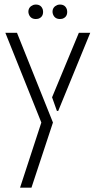

<svg xmlns="http://www.w3.org/2000/svg" viewBox="-20 -656 426 855"><path d="M106.4 -603.5Q106.4 -625 127.9 -633.8Q133.8 -635.7 139.6 -635.7Q164.1 -635.7 170.9 -612.3Q171.9 -607.4 171.9 -603.5Q171.9 -579.1 149.4 -572.3Q144.5 -571.3 139.6 -571.3Q116.2 -571.3 108.4 -592.8Q106.4 -598.6 106.4 -603.5ZM213.9 -603.5Q213.9 -625 235.4 -633.8Q241.2 -635.7 247.1 -635.7Q271.5 -635.7 278.3 -612.3Q279.3 -607.4 279.3 -603.5Q279.3 -579.1 256.8 -572.3Q252 -571.3 247.1 -571.3Q223.6 -571.3 215.8 -592.8Q213.9 -598.6 213.9 -603.5ZM3.9 -509.8H55.7L215.8 -110.4L120.1 179.7H69.3L164.1 -110.4ZM211.9 -222.7 331.1 -509.8H381.8L239.3 -162.1H233.4Z"/></svg>

Font: Post No Bills Colombo
Style: Regular
Weight: 400
Designer: Kosala Senevirathne, Siva Puranthara, Lasantha Premarathna, Tharique Azeez
Foundry: Mooniak
Version: Version 1.220 ; ttfautohint (v1.6)